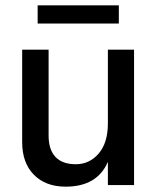

<svg xmlns="http://www.w3.org/2000/svg" viewBox="-20 -693 591 719"><path d="M425 -605H121V-673H425ZM482 0H384V-87Q344 6 226 6Q151 6 107 -38.5Q63 -83 63 -161V-507H162V-185Q162 -133 187.5 -105.5Q213 -78 264 -78Q315 -78 349.5 -118Q384 -158 384 -231V-507H482Z"/></svg>

Font: Hind Jalandhar Medium
Style: Regular
Weight: 500
Designer: Namrata Goyal
Foundry: Indian Type Foundry
Version: Version 0.702;PS 1.0;hotconv 1.0.81;makeotf.lib2.5.63406